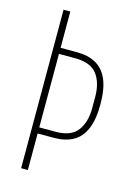

<svg xmlns="http://www.w3.org/2000/svg" viewBox="-112 -791 611 853"><g transform="rotate(15 193.0 -364.5)"><path d="M72 0V-729H103V0ZM96 -168V-196H178Q249 -196 278.5 -235.5Q308 -275 308 -339V-391Q308 -456 278.5 -495Q249 -534 178 -534H96V-562H178Q229 -562 265 -542.5Q301 -523 320 -479.5Q339 -436 339 -365Q339 -294 320 -250.5Q301 -207 265 -187.5Q229 -168 178 -168Z"/></g></svg>

Font: Hubot Sans Condensed ExtraLight
Style: Regular
Weight: 200
Width: 3
Designer: Deni Anggara
Foundry: GitHub, Inc., Subsidiary of Microsoft Corporation
Version: Version 2.000